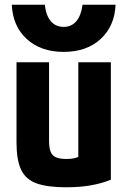

<svg xmlns="http://www.w3.org/2000/svg" viewBox="-20 -784 540 814"><path d="M260 10Q180 10 134 -7Q88 -24 69 -65.5Q50 -107 50 -180V-520H188V-188Q188 -158 194.5 -141Q201 -124 217.5 -117Q234 -110 262 -110Q279 -110 292 -112.5Q305 -115 321.5 -122.5Q338 -130 364 -144L312 -58V-520H450V-22Q410 -6 364 2Q318 10 260 10ZM250 -564Q153 -564 93.5 -618.5Q34 -673 30 -764H170Q175 -718 195.5 -694Q216 -670 250 -670Q283 -670 303.5 -694Q324 -718 330 -764H470Q466 -673 406.5 -618.5Q347 -564 250 -564Z"/></svg>

Font: M PLUS Code Latin
Style: Bold
Weight: 700
Designer: Coji Morishita
Foundry: UNDERFOREST DESIGN
Version: Version 1.002; ttfautohint (v1.8.3)